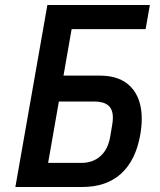

<svg xmlns="http://www.w3.org/2000/svg" viewBox="-20 -745 640 768"><path d="M169.5 -725H579.5L562.5 -628.5H266.5L234 -442.5H380Q461 -442.5 504 -396.8Q547 -351 547 -269.5Q547 -240 541 -206Q523 -103.5 464.2 -50.2Q405.5 3 308.5 3H41.5ZM420.5 -196.5 428.5 -244Q431.5 -260.5 431.5 -274Q431.5 -308 412.8 -323.5Q394 -339 356.5 -339H215.5L172.5 -93.5H306.5Q351 -93.5 381.2 -120Q411.5 -146.5 420.5 -196.5Z"/></svg>

Font: JuliaMono SemiBold
Style: Italic
Weight: 600
Italic angle: -9°
Monospace: yes
Designer: cormullion
Foundry: corm
Version: Version 0.056; ttfautohint (v1.8.4)